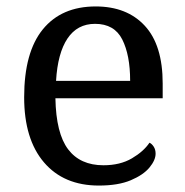

<svg xmlns="http://www.w3.org/2000/svg" viewBox="-20 -566 575 596"><path d="M287 10Q178 10 116.5 -62Q55 -134 55 -264Q55 -404 113 -475Q171 -546 277 -546Q374 -546 429.5 -486Q485 -426 485 -307V-261H152Q154 -152 191.5 -102.5Q229 -53 301 -53Q353 -53 389.5 -74.5Q426 -96 444 -123Q451 -120 457 -111Q463 -102 463 -89Q463 -69 444 -46Q425 -23 386 -6.5Q347 10 287 10ZM384 -315Q384 -395 359.5 -443.5Q335 -492 275 -492Q220 -492 189.5 -446.5Q159 -401 154 -315Z"/></svg>

Font: Noto Serif Bengali
Style: Regular
Weight: 400
Designer: Juan Bruce, Universal Thirst, Indian Type Foundry and the Monotype Design Team.
Foundry: Monotype Imaging Inc.
Version: Version 2.003